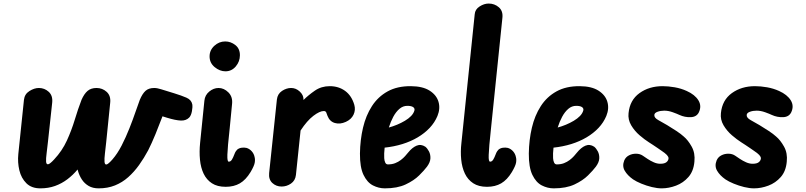

<svg xmlns="http://www.w3.org/2000/svg" viewBox="-20 -1024 4424 1054"><path d="M201.5 10Q153 10 124.8 -18Q96.5 -46 86.2 -89.2Q76 -132.5 80.5 -178L111.5 -476Q115 -507.5 141.5 -524.2Q168 -541 193.5 -541Q224.5 -541 247.5 -520Q270.5 -499 266.5 -460.5L243 -243.5Q239.5 -210 235.8 -181.8Q232 -153.5 233 -137.2Q234 -121 244 -122.2Q254 -123.5 277 -148.5Q321.5 -196 347.2 -252.5Q373 -309 390.5 -367Q408 -425 427.5 -476Q442 -509 460.8 -525Q479.5 -541 510 -541Q542 -541 565.5 -519.8Q589 -498.5 585 -460.5L563 -243.5Q559.5 -210 556 -181.2Q552.5 -152.5 553.8 -136Q555 -119.5 564.5 -121Q574 -122.5 597 -148.5Q624.5 -180 647.8 -225.2Q671 -270.5 690.2 -319Q709.5 -367.5 723.8 -409.5Q738 -451.5 747.5 -476Q761.5 -509.5 778.8 -525.2Q796 -541 827 -541Q835.5 -541 845.2 -539Q855 -537 864.5 -534L937.5 -511.5Q976.5 -499.5 1003.5 -487.8Q1030.5 -476 1035.5 -451.5Q1038 -436 1033.5 -412.8Q1029 -389.5 1018.5 -378.5Q1001 -361 972.2 -362.2Q943.5 -363.5 897.5 -377.5L872 -385.5Q855 -340 833.8 -288.2Q812.5 -236.5 793.5 -199Q770.5 -156 743.5 -118.2Q716.5 -80.5 684 -51.5Q651.5 -22.5 611.2 -6.2Q571 10 521.5 10Q489.5 10 466.8 -3.2Q444 -16.5 429.5 -38.5Q415 -60.5 407.5 -87.5L406 -93.5Q380.5 -63 349.8 -39.8Q319 -16.5 282.2 -3.2Q245.5 10 201.5 10Z M1102 -471Q1105 -502 1128.8 -521.5Q1152.5 -541 1180 -541Q1209.5 -541 1233.8 -516.8Q1258 -492.5 1254 -454L1241 -320Q1235 -267 1232 -231.5Q1229 -196 1228.2 -175Q1227.5 -154 1229.5 -145.2Q1231.5 -136.5 1236 -136.5Q1246.5 -136.5 1253.5 -148.5Q1260.5 -160.5 1265.5 -174.2Q1270.5 -188 1275 -194L1282.5 -203Q1292.5 -211 1306.2 -213Q1320 -215 1333.5 -212Q1350 -207 1362 -193.5Q1374 -180 1377.5 -162.5Q1381.5 -148 1378.2 -130.2Q1375 -112.5 1355.5 -79.5Q1329.5 -36.5 1296.8 -17.5Q1264 1.5 1219 1.5Q1173 1.5 1143.5 -17.8Q1114 -37 1098 -70.2Q1082 -103.5 1077.8 -147.2Q1073.5 -191 1078.5 -239.5ZM1217.5 -632.5Q1186.5 -632.5 1158.5 -655.5Q1130.5 -678.5 1130.5 -714.5Q1130.5 -748.5 1156.5 -772.5Q1182.5 -796.5 1216.5 -796.5Q1246.5 -796.5 1271.8 -776.8Q1297 -757 1297 -721Q1297 -686 1274.2 -659.2Q1251.5 -632.5 1217.5 -632.5Z M1526 0Q1496 0 1475 -19.5Q1454 -39 1457.5 -74L1500 -477.5Q1503.5 -508.5 1528 -524.8Q1552.5 -541 1578 -541Q1604.5 -541 1625.2 -521.8Q1646 -502.5 1646 -479.5V-475Q1672.5 -501.5 1708.2 -526.2Q1744 -551 1790 -551Q1839 -551 1874.8 -524.8Q1910.5 -498.5 1925 -448.5Q1933 -420.5 1920.8 -394.5Q1908.5 -368.5 1878.5 -355Q1846.5 -340.5 1818.2 -348.8Q1790 -357 1778 -387.5Q1774.5 -398.5 1771 -406.5Q1767.5 -414.5 1757.5 -414.5Q1735 -414.5 1700.2 -388Q1665.5 -361.5 1630 -307.5L1604.5 -63.5Q1601 -32.5 1577.2 -16.2Q1553.5 0 1526 0Z M2092.5 10Q2059 10 2027.2 -6.2Q1995.5 -22.5 1975.5 -64Q1955.5 -105.5 1956 -181Q1957 -256 1972.8 -323Q1988.5 -390 2021.8 -441.5Q2055 -493 2107.8 -522.2Q2160.5 -551.5 2235.5 -551Q2301 -550.5 2338.8 -526.2Q2376.5 -502 2387.2 -465Q2398 -428 2381.5 -387.5Q2366.5 -351.5 2338.8 -322Q2311 -292.5 2273 -270Q2235 -247.5 2189 -233.2Q2143 -219 2091.5 -213.5Q2091 -205.5 2090.2 -197.2Q2089.5 -189 2089 -182Q2088.5 -170 2089.2 -155.8Q2090 -141.5 2094.8 -131.5Q2099.5 -121.5 2109.5 -121.5Q2131.5 -121.5 2149 -128.2Q2166.5 -135 2180.2 -145.5Q2194 -156 2203.8 -167Q2213.5 -178 2220 -186Q2242.5 -214 2266.5 -224.2Q2290.5 -234.5 2315 -218.5Q2326 -209.5 2334.8 -193Q2343.5 -176.5 2342.8 -155Q2342 -133.5 2324 -109Q2309 -89 2280.8 -61Q2252.5 -33 2206.8 -11.5Q2161 10 2092.5 10ZM2114.5 -324Q2137 -330 2159.8 -339.5Q2182.5 -349 2202.8 -361Q2223 -373 2236.8 -387.2Q2250.5 -401.5 2255 -417.5Q2258 -429 2248 -436Q2238 -443 2216 -443Q2192 -443 2172.8 -426.5Q2153.5 -410 2139 -383Q2124.5 -356 2114.5 -324Z M2586 -946Q2588 -972.5 2612.8 -988.5Q2637.5 -1004.5 2662.5 -1004.5Q2695 -1004.5 2718.5 -984Q2742 -963.5 2738 -926.5L2675.5 -320Q2669.5 -266 2666.5 -230.2Q2663.5 -194.5 2662.8 -174Q2662 -153.5 2664 -145Q2666 -136.5 2670.5 -136.5Q2681 -136.5 2688 -148.5Q2695 -160.5 2700 -174.2Q2705 -188 2709.5 -194L2717 -203Q2727 -211 2740.8 -213Q2754.5 -215 2768 -212Q2784.5 -207 2796.5 -193.5Q2808.5 -180 2812 -162.5Q2816 -148 2812.8 -130.2Q2809.5 -112.5 2790 -79.5Q2764 -36.5 2731.2 -17.5Q2698.5 1.5 2653.5 1.5Q2607.5 1.5 2577.8 -18Q2548 -37.5 2532 -71.2Q2516 -105 2511.8 -148.2Q2507.5 -191.5 2513 -239.5Z M3019.5 10Q2986 10 2954.2 -6.2Q2922.5 -22.5 2902.5 -64Q2882.5 -105.5 2883 -181Q2884 -256 2899.8 -323Q2915.5 -390 2948.8 -441.5Q2982 -493 3034.8 -522.2Q3087.5 -551.5 3162.5 -551Q3228 -550.5 3265.8 -526.2Q3303.5 -502 3314.2 -465Q3325 -428 3308.5 -387.5Q3293.5 -351.5 3265.8 -322Q3238 -292.5 3200 -270Q3162 -247.5 3116 -233.2Q3070 -219 3018.5 -213.5Q3018 -205.5 3017.2 -197.2Q3016.5 -189 3016 -182Q3015.5 -170 3016.2 -155.8Q3017 -141.5 3021.8 -131.5Q3026.5 -121.5 3036.5 -121.5Q3058.5 -121.5 3076 -128.2Q3093.5 -135 3107.2 -145.5Q3121 -156 3130.8 -167Q3140.5 -178 3147 -186Q3169.5 -214 3193.5 -224.2Q3217.5 -234.5 3242 -218.5Q3253 -209.5 3261.8 -193Q3270.5 -176.5 3269.8 -155Q3269 -133.5 3251 -109Q3236 -89 3207.8 -61Q3179.5 -33 3133.8 -11.5Q3088 10 3019.5 10ZM3041.5 -324Q3064 -330 3086.8 -339.5Q3109.5 -349 3129.8 -361Q3150 -373 3163.8 -387.2Q3177.5 -401.5 3182 -417.5Q3185 -429 3175 -436Q3165 -443 3143 -443Q3119 -443 3099.8 -426.5Q3080.5 -410 3066 -383Q3051.5 -356 3041.5 -324Z M3612.5 10Q3588 10 3558.2 2.8Q3528.5 -4.5 3501 -15.8Q3473.5 -27 3455 -39.5Q3424.5 -61 3409.5 -86.8Q3394.5 -112.5 3407 -143.5Q3415 -162 3433 -171.2Q3451 -180.5 3472 -180.2Q3493 -180 3508.5 -169.5Q3519.5 -162 3535.2 -151.5Q3551 -141 3569 -133Q3587 -125 3604.5 -125Q3628 -125 3638.8 -134Q3649.5 -143 3650 -155Q3650 -163.5 3641 -173.2Q3632 -183 3610 -197.5Q3603 -202.5 3590.8 -210.8Q3578.5 -219 3565.2 -228Q3552 -237 3542 -243Q3519 -257.5 3491.2 -281.2Q3463.5 -305 3445 -336.2Q3426.5 -367.5 3430.5 -403Q3437.5 -474.5 3490.5 -512.8Q3543.5 -551 3617.5 -551Q3648.5 -551 3684 -544.8Q3719.5 -538.5 3750 -524.5Q3794.5 -504.5 3813.8 -473.5Q3833 -442.5 3816.5 -407.5Q3804 -382 3771.8 -380.8Q3739.5 -379.5 3710 -393Q3697.5 -399 3673.2 -407.8Q3649 -416.5 3626.5 -416.5Q3606.5 -416.5 3589.8 -410.5Q3573 -404.5 3572 -393Q3570.5 -377.5 3594.2 -364.5Q3618 -351.5 3642.5 -337Q3667 -322.5 3693 -305.2Q3719 -288 3733.5 -274.5Q3757 -255 3777 -219.2Q3797 -183.5 3792 -136.5Q3787.5 -84.5 3759.2 -52.2Q3731 -20 3691.2 -5Q3651.5 10 3612.5 10Z M4119.5 10Q4095 10 4065.2 2.8Q4035.5 -4.5 4008 -15.8Q3980.5 -27 3962 -39.5Q3931.5 -61 3916.5 -86.8Q3901.5 -112.5 3914 -143.5Q3922 -162 3940 -171.2Q3958 -180.5 3979 -180.2Q4000 -180 4015.5 -169.5Q4026.5 -162 4042.2 -151.5Q4058 -141 4076 -133Q4094 -125 4111.5 -125Q4135 -125 4145.8 -134Q4156.5 -143 4157 -155Q4157 -163.5 4148 -173.2Q4139 -183 4117 -197.5Q4110 -202.5 4097.8 -210.8Q4085.5 -219 4072.2 -228Q4059 -237 4049 -243Q4026 -257.5 3998.2 -281.2Q3970.5 -305 3952 -336.2Q3933.5 -367.5 3937.5 -403Q3944.5 -474.5 3997.5 -512.8Q4050.5 -551 4124.5 -551Q4155.5 -551 4191 -544.8Q4226.5 -538.5 4257 -524.5Q4301.5 -504.5 4320.8 -473.5Q4340 -442.5 4323.5 -407.5Q4311 -382 4278.8 -380.8Q4246.5 -379.5 4217 -393Q4204.5 -399 4180.2 -407.8Q4156 -416.5 4133.5 -416.5Q4113.5 -416.5 4096.8 -410.5Q4080 -404.5 4079 -393Q4077.5 -377.5 4101.2 -364.5Q4125 -351.5 4149.5 -337Q4174 -322.5 4200 -305.2Q4226 -288 4240.5 -274.5Q4264 -255 4284 -219.2Q4304 -183.5 4299 -136.5Q4294.5 -84.5 4266.2 -52.2Q4238 -20 4198.2 -5Q4158.5 10 4119.5 10Z"/></svg>

Font: Edu NSW ACT Hand Pre
Style: Regular
Weight: 400
Designer: Tina and Corey Anderson, Eben Sorkin, Mirko Velimirovic
Foundry: Sorkin Type Co.
Version: Version 2.000